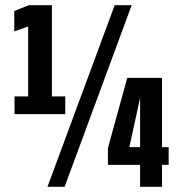

<svg xmlns="http://www.w3.org/2000/svg" viewBox="-20 -720 690 740"><path d="M36 -280V-348.5H88.5V-618L35 -599V-677.5L91 -700H180V-348.5H231.5V-280ZM163 0 422 -700H487.5L229 0ZM520 0V-84.5H396V-149.5L470.5 -420H604.5V-153H630V-84.5H604.5V0ZM478.5 -153H520V-343Z"/></svg>

Font: Trispace Condensed SemiBold
Style: Regular
Weight: 600
Width: 3
Designer: Tyler Finck
Foundry: Etcetera Type Company
Version: Version 1.210; ttfautohint (v1.8.3)